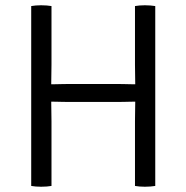

<svg xmlns="http://www.w3.org/2000/svg" viewBox="-20 -706 708 729"><path d="M235 -319Q231.5 -319 218.2 -319.2Q205 -319.5 191.5 -319.8Q178 -320 174.5 -320Q163.5 -320 152.2 -319.5Q141 -319 129.5 -319V-387Q141 -387 152.2 -386.5Q163.5 -386 174.5 -386Q178 -386 191.5 -386.2Q205 -386.5 218.2 -386.8Q231.5 -387 235 -387H433Q436.5 -387 449.8 -386.8Q463 -386.5 476.5 -386.2Q490 -386 493.5 -386Q505 -386 516.2 -386.5Q527.5 -387 538.5 -387V-319Q527.5 -319 516.2 -319.5Q505 -320 493.5 -320Q490 -320 476.5 -319.8Q463 -319.5 449.8 -319.2Q436.5 -319 433 -319ZM175.5 0Q167.5 1.5 157.2 2.2Q147 3 136 3Q126 3 116 2.2Q106 1.5 98.5 0V-683Q106 -684.5 116 -685.2Q126 -686 136 -686Q147 -686 157.2 -685.2Q167.5 -684.5 175.5 -683V-460Q175.5 -439 175 -422.5Q174.5 -406 174.5 -386V-320Q174.5 -300 175 -283.5Q175.5 -267 175.5 -246ZM492.5 -246Q492.5 -267 493 -283.5Q493.5 -300 493.5 -320V-386Q493.5 -406 493 -422.5Q492.5 -439 492.5 -460V-683Q500 -684.5 510 -685.2Q520 -686 530 -686Q540.5 -686 550.8 -685.2Q561 -684.5 569.5 -683V0Q561 1.5 551 2.2Q541 3 530 3Q520 3 510 2.2Q500 1.5 492.5 0Z"/></svg>

Font: Signika SC
Style: Regular
Weight: 300
Designer: Anna Giedryś
Foundry: Anna Giedryś
Version: Version 2.000